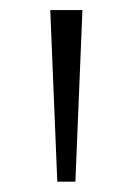

<svg xmlns="http://www.w3.org/2000/svg" viewBox="-20 -828 264 382"><path d="M94 -466.5 80 -808H144L130 -466.5Z"/></svg>

Font: Encode Sans Expanded Light
Style: Regular
Weight: 300
Width: 7
Designer: Multiple Designers
Foundry: Impallari Type
Version: Version 3.000; ttfautohint (v1.8.3) -l 8 -r 50 -G 200 -x 14 